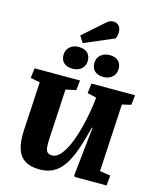

<svg xmlns="http://www.w3.org/2000/svg" viewBox="-166 -1302 1163 1428"><g transform="rotate(15 415.0 -588.5)"><path d="M717 -91 799 -78 792 0H547L540 -12L580 -387H575Q548 -280 520.5 -203.5Q493 -127 459 -79Q425 -31 381 -8.5Q337 14 278 14Q210 14 166.5 -12.5Q123 -39 105 -95Q87 -151 92 -239L113 -612L40 -627L49 -703H399L391 -627L312 -610L291 -228Q288 -184 291.5 -158Q295 -132 307 -121.5Q319 -111 342 -111Q372 -111 398.5 -138Q425 -165 448 -211.5Q471 -258 489.5 -317Q508 -376 521.5 -440.5Q535 -505 543 -568L548 -611L478 -627L487 -703H823L814 -627L746 -611ZM231 -855Q231 -895 258.5 -918.5Q286 -942 326 -942Q369 -942 393 -920.5Q417 -899 417 -860Q417 -820 390 -796.5Q363 -773 321 -773Q279 -773 255 -794.5Q231 -816 231 -855ZM468 -856Q468 -896 496 -919.5Q524 -943 564 -943Q607 -943 630.5 -921.5Q654 -900 654 -861Q654 -821 627 -797Q600 -773 559 -773Q516 -773 492 -795Q468 -817 468 -856ZM466 -1162Q483 -1178 496.5 -1184.5Q510 -1191 529 -1191Q551 -1191 568 -1174Q585 -1157 585 -1123Q585 -1114 582.5 -1099.5Q580 -1085 574 -1074L346 -977L314 -1027Z"/></g></svg>

Font: Literata 18pt ExtraBold
Style: Italic
Weight: 800
Italic angle: -2°
Designer: Latin by Veronika Burian and Jose Scaglione. Greek by Irene Vlachou. Cyrillic by Vera Evstafieva
Foundry: TypeTogether
Version: Version 3.103;gftools[0.9.29]